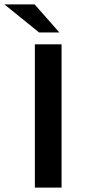

<svg xmlns="http://www.w3.org/2000/svg" viewBox="-53 -850 404 870"><path d="M226 0V-649H105V0ZM216 -703 104 -830H-33L124 -703Z"/></svg>

Font: Gamestation Extended
Style: Regular
Weight: 400
Width: 7
Designer: Jonas Hecksher
Foundry: Jonas Hecksher, Playtypeª, e-types AS
Version: Version 1.003